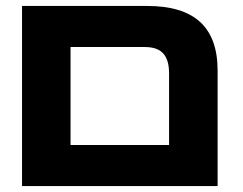

<svg xmlns="http://www.w3.org/2000/svg" viewBox="-20 -625 815 645"><path d="M54 0H711V-388C711 -534 633 -605 474 -605H54ZM217 -138V-467H466C522 -467 548 -440 548 -378V-138Z"/></svg>

Font: Noto Sans Hebrew SemiCondensed Extra
Style: Regular
Weight: 800
Width: 4
Designer: Monotype Design Team
Foundry: Monotype Imaging Inc.
Version: Version 1.902